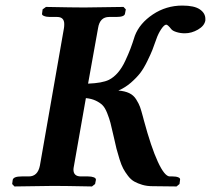

<svg xmlns="http://www.w3.org/2000/svg" viewBox="-20 -672 761 693"><path d="M617.2 1 530.8 0Q510.3 0 493.7 -4.9Q477.1 -9.8 464.6 -16.8Q452.1 -23.9 441.9 -37.4Q431.6 -50.8 424.8 -63.5Q418 -76.2 411.4 -97.4Q404.8 -118.7 400.4 -135.5Q396 -152.3 390.1 -180.2Q382.8 -212.4 378.7 -228.5Q374.5 -244.6 366.7 -264.2Q358.9 -283.7 349.6 -292.7Q340.3 -301.8 325.4 -308.8Q310.5 -315.9 290 -317.9L247.1 -74.2Q245.1 -64.5 245.1 -60.1Q245.1 -35.2 272 -35.2H297.9Q310.5 -35.2 318.6 -32Q326.7 -28.8 326.2 -22.9L323.2 -7.8L312 1Q211.9 -1 172.9 -1L32.2 1L23.9 -7.8L25.9 -22.9Q28.8 -35.2 58.1 -35.2H84Q116.2 -35.2 124 -74.2L210.9 -570.8Q211.9 -576.7 211.9 -585Q211.9 -610.8 186 -610.8H160.2Q147.5 -610.8 138.9 -614.3Q130.4 -617.7 131.8 -623L133.8 -638.2L146 -647Q245.1 -645 284.2 -645L425.8 -647L434.1 -638.2L431.2 -623Q429.7 -610.8 399.9 -610.8H374Q340.3 -610.8 334 -570.8L297.9 -370.1Q349.1 -372.1 373 -383.8Q390.6 -392.6 405.5 -409.9Q420.4 -427.2 432.1 -452.4Q443.8 -477.5 450.9 -496.3Q458 -515.1 466.8 -543Q483.9 -587.9 531.7 -619.9Q579.6 -651.9 638.2 -651.9Q681.2 -651.9 701.2 -638.2Q721.2 -624.5 721.2 -604V-598.1Q717.8 -578.6 694.6 -565.2Q671.4 -551.8 647 -551.8Q631.3 -551.8 617.2 -556.2Q603 -560.5 598.1 -566.9Q585.4 -583 580.1 -583Q572.8 -583 561.8 -566.7Q550.8 -550.3 543.9 -529.8L529.8 -491.2Q524.4 -477.5 511.7 -451.4Q499 -425.3 486.1 -408.4Q473.1 -391.6 452.4 -373.5Q431.6 -355.5 407.2 -345.2Q430.7 -343.3 446.3 -335.9Q461.9 -328.6 471.4 -313.5Q481 -298.3 485.4 -286.1Q489.7 -273.9 496.1 -250L499 -238.8Q525.4 -140.6 549.8 -87.9Q574.2 -35.2 592.8 -35.2H603Q615.7 -35.2 623.5 -32Q631.3 -28.8 629.9 -22.9L627.9 -7.8Z"/></svg>

Font: Linux Libertine G
Style: Bold Italic
Weight: 700
Italic angle: -11.5°
Designer: Philipp H. Poll
Foundry: Philipp H. Poll
Version: Version 4.1.0